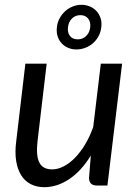

<svg xmlns="http://www.w3.org/2000/svg" viewBox="-20 -771 570 798"><path d="M487.5 -506.5 426.5 0H382.5Q350 0 350 -32L357.5 -124.5Q317.5 -59.5 267.2 -26.2Q217 7 164 7Q132 7 107.5 -5.8Q83 -18.5 67.8 -43Q52.5 -67.5 47 -103Q41.5 -138.5 47.5 -184.5L85.5 -506.5H174L136 -184.5Q129 -125 143.2 -96Q157.5 -67 197 -67Q220 -67 244.5 -79.5Q269 -92 291.5 -115Q314 -138 333.8 -170.8Q353.5 -203.5 367.5 -243.5L399 -506.5ZM216.5 -657.5Q218.5 -678.5 228 -695.5Q237.5 -712.5 251.5 -725Q265.5 -737.5 282.8 -744.2Q300 -751 318.5 -751Q337 -751 353.2 -744.2Q369.5 -737.5 381 -725Q392.5 -712.5 398 -695.5Q403.5 -678.5 401 -657.5Q398.5 -637 389.2 -620Q380 -603 366 -591Q352 -579 334.2 -572.2Q316.5 -565.5 297.5 -565.5Q279 -565.5 263.2 -572.2Q247.5 -579 236.2 -591Q225 -603 219.5 -620Q214 -637 216.5 -657.5ZM262.5 -657.5Q260 -635.5 270.8 -621.5Q281.5 -607.5 303.5 -607.5Q324 -607.5 338.2 -621.5Q352.5 -635.5 355 -657.5Q357.5 -680 346.2 -694Q335 -708 314.5 -708Q293 -708 279 -694Q265 -680 262.5 -657.5Z"/></svg>

Font: Lato 2
Style: Italic
Weight: 400
Italic angle: -7°
Designer: Lukasz Dziedzic with Adam Twardoch and Botio Nikoltchev
Foundry: tyPoland Lukasz Dziedzic
Version: Version 2.015; 2015-08-06; http://www.latofonts.com/